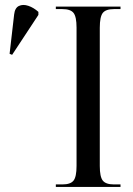

<svg xmlns="http://www.w3.org/2000/svg" viewBox="-20 -740 528 760"><path d="M201 0V-10H227Q259 -10 271 -25Q283 -40 283 -83V-631Q283 -674 271 -689Q259 -704 227 -704H201V-714H457V-704H431Q399 -704 387 -689Q375 -674 375 -630V-83Q375 -40 387 -25Q399 -10 431 -10H457V0ZM28 -523 18 -527 36 -683Q39 -709 55 -716.5Q71 -724 92 -717Q113 -710 132 -693V-681Z"/></svg>

Font: Noto Serif Display Condensed
Style: Regular
Weight: 400
Width: 3
Designer: Monotype Design Team
Foundry: Monotype Imaging Inc.
Version: Version 2.009